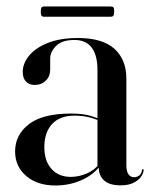

<svg xmlns="http://www.w3.org/2000/svg" viewBox="-20 -562 474 591"><path d="M284 -46.5V-50L280 -46.5V-347Q280 -392 262.2 -415.5Q244.5 -439 209.5 -439Q171 -439 152.8 -420.8Q134.5 -402.5 134.5 -382V-347.5Q134.5 -327 121 -313.8Q107.5 -300.5 86.5 -300.5Q70.5 -300.5 60.2 -310.8Q50 -321 50 -341Q50 -366.5 69.5 -390.5Q89 -414.5 127 -429.8Q165 -445 220 -445Q295 -445 332 -412Q369 -379 369 -319.5V-54Q369 -33.5 375.8 -25Q382.5 -16.5 392.5 -16.5Q401.5 -16.5 408.8 -22Q416 -27.5 417 -38.5Q417.5 -40 418.2 -40.8Q419 -41.5 420 -41.5Q421 -41.5 421.5 -40.8Q422 -40 422 -38.5Q422 -30 414.8 -19Q407.5 -8 392 0.2Q376.5 8.5 351 8.5Q317 8.5 300.5 -6.5Q284 -21.5 284 -46.5ZM26.5 -96Q26.5 -147 69 -179.8Q111.5 -212.5 199 -212.5Q234 -212.5 257.2 -205.8Q280.5 -199 300 -189.5L297 -186Q277 -195 256 -200.5Q235 -206 209 -206Q164 -206 140.2 -180Q116.5 -154 116.5 -109.5Q116.5 -66 138.8 -41.8Q161 -17.5 197.5 -17.5Q223 -17.5 247.5 -28.2Q272 -39 288.5 -60.5L293 -57.5Q270.5 -25.5 232.5 -8.2Q194.5 9 150.5 9Q95 9 60.8 -20.2Q26.5 -49.5 26.5 -96ZM105.5 -526Q105.5 -535.5 107.8 -538.8Q110 -542 116 -542H321Q327 -542 329.2 -539.2Q331.5 -536.5 331.5 -526.5Q331.5 -517.5 329.2 -514Q327 -510.5 321 -510.5H116Q110 -510.5 107.8 -513.8Q105.5 -517 105.5 -526Z"/></svg>

Font: Fraunces 120pt
Style: Regular
Weight: 400
Version: Version 1.000;[b76b70a41]